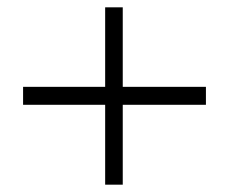

<svg xmlns="http://www.w3.org/2000/svg" viewBox="-20 -574 624 524"><path d="M267 -70V-288H43V-337H267V-554H315V-337H542V-288H315V-70Z"/></svg>

Font: Noto Nastaliq Urdu SemiBold
Style: Regular
Weight: 600
Version: Version 3.007